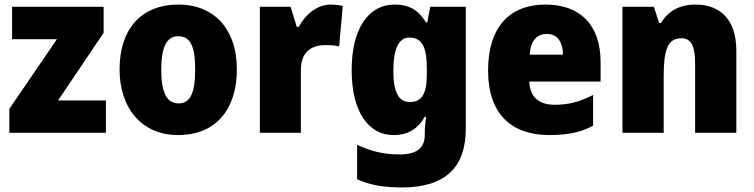

<svg xmlns="http://www.w3.org/2000/svg" viewBox="-20 -583 3311 843"><path d="M445 0V-142H235L435 -439V-553H33V-411H230L21 -105V0Z M1020 -278C1020 -461 914 -563 765 -563C596 -563 505 -452 505 -278C505 -107 603 10 762 10C933 10 1020 -109 1020 -278ZM688 -277C688 -375 711 -424 763 -424C818 -424 837 -375 837 -278C837 -180 818 -129 764 -129C710 -129 688 -181 688 -277Z M1431 -563C1371 -563 1318 -516 1292 -465H1283L1256 -553H1121V0H1301V-274C1301 -364 1356 -385 1410 -385C1439 -385 1456 -383 1469 -379L1485 -557C1470 -560 1449 -563 1431 -563Z M1712 -563C1599 -563 1524 -459 1524 -275C1524 -93 1597 10 1708 10C1777 10 1817 -22 1845 -70H1851C1847 -46 1845 -18 1845 1V10C1845 68 1807 95 1736 95C1663 95 1612 82 1548 53V204C1605 230 1665 240 1745 240C1937 240 2025 150 2025 -17V-553H1869L1856 -485H1850C1820 -535 1780 -563 1712 -563ZM1777 -418C1836 -418 1854 -372 1854 -281V-256C1854 -174 1834 -135 1779 -135C1731 -135 1707 -177 1707 -272C1707 -369 1731 -418 1777 -418Z M2375 -563C2220 -563 2123 -467 2123 -273C2123 -81 2227 10 2392 10C2476 10 2532 -3 2584 -31V-166C2526 -136 2477 -123 2415 -123C2342 -123 2306 -161 2304 -225H2617V-310C2617 -476 2525 -563 2375 -563ZM2381 -434C2426 -434 2451 -400 2452 -343H2306C2310 -408 2340 -434 2381 -434Z M3034 -563C2963 -563 2913 -534 2882 -482H2874L2851 -553H2713V0H2894V-246C2894 -362 2910 -415 2972 -415C3017 -415 3032 -377 3032 -304V0H3213V-360C3213 -497 3142 -563 3034 -563Z"/></svg>

Font: Noto Sans Telugu SemiCondensed Black
Style: Regular
Weight: 900
Width: 4
Designer: Jelle Bosma - Monotype Design Team
Foundry: Monotype Imaging Inc.
Version: Version 2.005